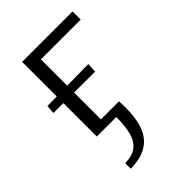

<svg xmlns="http://www.w3.org/2000/svg" viewBox="-182 -490 751 751"><g transform="rotate(-45 193.0 -115.0)"><path d="M83 0V-413H142V0ZM258 -184 28 -185 31 -221 260 -224ZM113 -368V-413H362V-368ZM88 183V152Q128 152 151 134Q174 116 182.5 82Q191 48 191 0H103V-36H242L243 0Q243 96 204.5 139.5Q166 183 88 183Z"/></g></svg>

Font: Ysabeau Office Light
Style: Regular
Weight: 300
Designer: Christian Thalmann (Catharsis Fonts)
Version: Version 2.001;gftools[0.9.30]; featfreeze: tnum,lnum,ss02